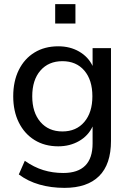

<svg xmlns="http://www.w3.org/2000/svg" viewBox="-20 -720 630 929"><path d="M292 189Q227 189 171 173Q115 157 71 124L100 58Q144 89 189.5 103Q235 117 286 117Q428 117 428 -26V-108Q407 -63 362.5 -37.5Q318 -12 262 -12Q196 -12 147 -42.5Q98 -73 71 -127.5Q44 -182 44 -254Q44 -327 71 -381.5Q98 -436 147 -466Q196 -496 262 -496Q319 -496 363 -470.5Q407 -445 428 -401V-487H517V-38Q517 75 459.5 132Q402 189 292 189ZM282 -84Q349 -84 388 -130Q427 -176 427 -254Q427 -333 388 -378.5Q349 -424 282 -424Q215 -424 175.5 -378.5Q136 -333 136 -254Q136 -176 175.5 -130Q215 -84 282 -84ZM247 -606V-700H345V-606Z"/></svg>

Font: Nunito Sans Medium
Style: Regular
Weight: 500
Designer: Vernon Adams
Foundry: Vernon Adams
Version: Version 3.101; ttfautohint (v1.8.4.7-5d5b);gftools[0.9.27]